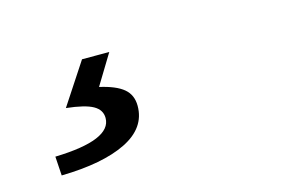

<svg xmlns="http://www.w3.org/2000/svg" viewBox="-47 -104 719 456"><g transform="rotate(-15 313.0 124.0)"><path d="M194 146Q194 126 174.5 115Q155 104 109 99L176 -3H243L198 71Q238 80 256.5 95.5Q275 111 275 138Q275 192 217.5 220.5Q160 249 58 251L55 204Q194 200 194 146Z"/></g></svg>

Font: Nebula Sans Medium
Style: Regular
Weight: 500
Italic angle: -9°
Designer: Paul D. Hunt for Adobe (as Source Sans)
Foundry: Nebula Entertainment & Broadcasting LLC
Version: Version 1.010